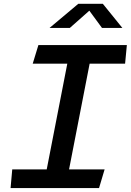

<svg xmlns="http://www.w3.org/2000/svg" viewBox="-20 -960 668 980"><path d="M34 0H485.5L514 -95.5H332.5L437.5 -635H618.5L627.5 -730H176L147 -635H323.5L218.5 -95.5H42.5ZM233 -817.5H336.5L436 -905.5L500.5 -817.5H604.5L505 -940.5H379.5Z"/></svg>

Font: Monaspace Krypton Medium
Style: Italic
Weight: 500
Italic angle: -11°
Designer: Riley Cran & the Lettermatic Team
Foundry: Lettermatic
Version: Version 1.101 (Monaspace Krypton)